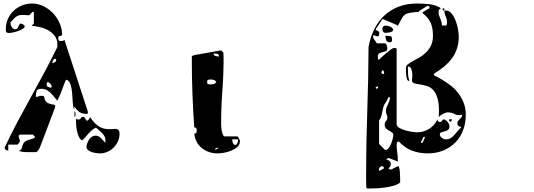

<svg xmlns="http://www.w3.org/2000/svg" viewBox="-20 -847 3040 1094"><path d="M480 -198Q465 -198 454 -200Q443 -202 435 -207Q427 -212 419.5 -220Q412 -228 403 -240V-220Q396 -238 394.5 -264Q393 -290 391 -316Q389 -342 382.5 -363.5Q376 -385 360 -393L353 -387Q351 -382 345.5 -367.5Q340 -353 334 -336.5Q328 -320 322 -306Q316 -292 313 -287Q313 -285 310.5 -280Q308 -275 307 -273Q297 -284 287.5 -296Q278 -308 267.5 -318Q257 -328 245 -334.5Q233 -341 217 -341Q192 -341 188 -328Q184 -315 184 -295Q194 -295 200.5 -298Q207 -301 217 -301Q230 -301 231.5 -295.5Q233 -290 234.5 -282.5Q236 -275 243 -267Q250 -259 273 -253Q283 -251 289 -250Q295 -249 295 -240Q295 -237 293 -233L220 -40Q214 -24 207.5 -7.5Q201 9 187 20H157Q136 20 121.5 19.5Q107 19 87 13Q101 7 103.5 -1.5Q106 -10 108.5 -19Q111 -28 119 -37Q127 -46 153 -53Q159 -55 168 -57.5Q177 -60 180 -67L167 -80H93Q91 -79 90 -78Q87 -76 87 -73Q86 -73 86 -70Q86 -68 87 -67Q87 -65 90 -56.5Q93 -48 93 -47Q94 -46 94 -43Q94 -40 93 -40Q91 -36 86 -29.5Q81 -23 80 -23H27V11Q20 11 13 6.5Q6 2 7 -7Q41 -80 79 -151.5Q117 -223 156 -293.5Q195 -364 233.5 -435.5Q272 -507 307 -580V-593Q307 -622 292.5 -641.5Q278 -661 256.5 -673.5Q235 -686 209 -692Q183 -698 160 -700L173 -713V-778Q171 -778 170 -779Q169 -779 168 -780H167Q164 -778 156.5 -770.5Q149 -763 147 -760Q124 -762 109.5 -762Q95 -762 84.5 -758.5Q74 -755 64 -745.5Q54 -736 40 -720V-713Q40 -704 47.5 -692Q55 -680 67 -680Q75 -680 78.5 -684.5Q82 -689 84.5 -695Q87 -701 90 -706.5Q93 -712 100 -713Q101 -713 106 -710.5Q111 -708 113 -707Q114 -706 117 -703.5Q120 -701 120 -700Q121 -699 121 -696Q121 -690 110 -683Q99 -676 85 -671Q71 -666 56 -662.5Q41 -659 34 -659Q21 -659 17 -662.5Q13 -666 13 -679Q13 -712 25 -739Q37 -766 57.5 -785.5Q78 -805 105.5 -816Q133 -827 163 -827Q196 -827 227 -812Q258 -797 281.5 -772.5Q305 -748 319.5 -715.5Q334 -683 334 -649Q334 -645 330.5 -644Q327 -643 323 -642.5Q319 -642 315.5 -640Q312 -638 312 -631Q312 -623 314.5 -618Q317 -613 326 -613Q333 -613 337 -614Q341 -615 347 -620L480 -213ZM300 -507Q299 -511 293 -513Q279 -505 279 -493Q279 -489 280 -487Q285 -488 292.5 -492.5Q300 -497 300 -503ZM274 -353Q274 -363 268.5 -368.5Q263 -374 253 -380Q248 -378 247 -374Q246 -370 246 -366Q246 -356 252.5 -352.5Q259 -349 273 -347Q274 -349 274 -353ZM407 -180Q405 -178 404.5 -184Q404 -190 404 -196.5Q404 -203 404.5 -208.5Q405 -214 407 -213Q410 -210 410 -197Q410 -184 407 -180ZM473 -160Q476 -158 479.5 -160.5Q483 -163 486 -166.5Q489 -170 491 -174Q493 -178 493 -180Q508 -158 522.5 -143.5Q537 -129 554 -121Q571 -113 592 -111.5Q613 -110 640 -113Q654 -109 657.5 -103.5Q661 -98 661 -84Q661 -62 652 -42Q643 -22 627.5 -6.5Q612 9 592 18Q572 27 550 27Q543 27 530 25.5Q517 24 504.5 20Q492 16 482.5 8.5Q473 1 473 -10Q473 -19 477 -30.5Q481 -42 487.5 -51.5Q494 -61 503 -67.5Q512 -74 523 -74Q542 -74 555 -60.5Q568 -47 580 -33L581 -47Q581 -59 576 -69Q571 -79 563 -87.5Q555 -96 545.5 -103.5Q536 -111 527 -120Q512 -113 502 -104Q492 -95 483.5 -85.5Q475 -76 467 -66Q459 -56 447 -47Q436 -54 429.5 -67.5Q423 -81 419.5 -97Q416 -113 414.5 -129Q413 -145 413 -157V-173Q415 -168 419 -167Q423 -166 427 -166Q437 -166 440.5 -173.5Q444 -181 454 -181L460 -180Z M1347 -43Q1347 -23 1332.5 -10Q1318 3 1297.5 11.5Q1277 20 1255.5 23.5Q1234 27 1220 27Q1169 27 1131 -2.5Q1093 -32 1087 -87Q1097 -85 1099 -91.5Q1101 -98 1101 -103Q1101 -109 1099 -115.5Q1097 -122 1087 -120Q1080 -216 1076.5 -310.5Q1073 -405 1073 -501V-527L1087 -533L1240 -560L1253 -547L1254 -515Q1254 -421 1247 -329Q1240 -237 1240 -141Q1240 -138 1240.5 -126.5Q1241 -115 1243.5 -102.5Q1246 -90 1250 -80Q1254 -70 1260 -70H1333Q1334 -70 1336.5 -66Q1339 -62 1340 -60Q1341 -58 1343.5 -53Q1346 -48 1347 -47ZM1228 -525Q1228 -538 1218 -540Q1208 -542 1197 -542Q1197 -531 1208.5 -528Q1220 -525 1228 -525ZM1213 -380Q1207 -389 1198 -391.5Q1189 -394 1180 -394Q1171 -394 1165.5 -392Q1160 -390 1160 -380Q1160 -370 1165.5 -368Q1171 -366 1180 -366Q1189 -366 1198 -368.5Q1207 -371 1213 -380ZM1303 -53Q1303 -44 1306.5 -34Q1310 -24 1320 -20Q1330 -24 1333.5 -34Q1337 -44 1337 -53ZM1220 0Q1221 -1 1221 -3Q1221 -6 1220 -7Q1218 -6 1213 -3.5Q1208 -1 1207 0Q1206 1 1206 3Q1206 6 1207 7Z M2520 -787Q2540 -787 2554 -769Q2568 -751 2577 -727Q2586 -703 2590 -678Q2594 -653 2594 -640Q2594 -602 2584 -571Q2574 -540 2555 -514.5Q2536 -489 2510 -467.5Q2484 -446 2453 -427Q2452 -424 2452 -420Q2452 -418 2465.5 -411.5Q2479 -405 2499 -393Q2519 -381 2543 -363.5Q2567 -346 2587 -321.5Q2607 -297 2620.5 -265Q2634 -233 2634 -193Q2634 -145 2618.5 -104.5Q2603 -64 2574.5 -35Q2546 -6 2506 10.5Q2466 27 2417 27Q2369 27 2328 11.5Q2287 -4 2253 -40H2250Q2242 -40 2241 -33.5Q2240 -27 2240 -21Q2240 1 2243.5 22.5Q2247 44 2247 67V73L2193 53L2180 60Q2189 63 2198 69.5Q2207 76 2207 87Q2207 95 2204 100.5Q2201 106 2193 113L2207 120L2247 100Q2251 98 2254 107Q2257 116 2258 129Q2259 142 2259.5 155Q2260 168 2260 173V193Q2245 205 2222 211.5Q2199 218 2173.5 221.5Q2148 225 2124.5 226Q2101 227 2086 227Q2082 227 2075 227Q2068 227 2067 220L2066 167Q2066 -22 2072.5 -207Q2079 -392 2080 -580Q2090 -635 2112.5 -680.5Q2135 -726 2170 -758.5Q2205 -791 2251.5 -809Q2298 -827 2356 -827Q2391 -827 2427 -823Q2463 -819 2493 -800Q2483 -796 2481 -790.5Q2479 -785 2479 -777Q2479 -767 2482 -758.5Q2485 -750 2488.5 -741.5Q2492 -733 2495 -723.5Q2498 -714 2498 -702Q2514 -702 2520.5 -701.5Q2527 -701 2527 -720Q2527 -738 2519.5 -753.5Q2512 -769 2512 -787ZM2607 -125Q2586 -125 2586 -144Q2586 -152 2590 -157.5Q2594 -163 2599.5 -168Q2605 -173 2609 -178.5Q2613 -184 2613 -193Q2596 -190 2588.5 -191Q2581 -192 2575.5 -195Q2570 -198 2561.5 -201.5Q2553 -205 2533 -207Q2527 -207 2519.5 -204.5Q2512 -202 2504 -198Q2496 -194 2489.5 -189Q2483 -184 2480 -180Q2484 -241 2475.5 -276.5Q2467 -312 2451 -331Q2435 -350 2415.5 -356Q2396 -362 2377.5 -365Q2359 -368 2345 -371Q2331 -374 2327 -387Q2327 -390 2328.5 -403Q2330 -416 2329 -430.5Q2328 -445 2322.5 -456.5Q2317 -468 2304 -468Q2304 -453 2305 -428.5Q2306 -404 2313 -387Q2312 -386 2310 -386Q2303 -386 2299.5 -395.5Q2296 -405 2294.5 -417.5Q2293 -430 2293 -442.5Q2293 -455 2293 -461Q2293 -472 2304.5 -481Q2316 -490 2333 -499Q2350 -508 2370 -519.5Q2390 -531 2407 -547.5Q2424 -564 2435.5 -587Q2447 -610 2447 -643Q2447 -687 2434.5 -716Q2422 -745 2387 -773Q2388 -777 2393 -780L2427 -800V-807Q2424 -812 2420 -813Q2419 -814 2417 -814Q2414 -814 2413 -813Q2412 -812 2407 -808.5Q2402 -805 2395 -801Q2388 -797 2382 -793Q2376 -789 2373 -787Q2368 -784 2367 -780Q2334 -777 2316 -774Q2298 -771 2287.5 -763.5Q2277 -756 2269 -741.5Q2261 -727 2247 -700Q2245 -703 2232.5 -708.5Q2220 -714 2205.5 -720Q2191 -726 2177.5 -731.5Q2164 -737 2160 -740Q2148 -723 2140 -709.5Q2132 -696 2120 -680Q2123 -675 2126.5 -673.5Q2130 -672 2133.5 -670.5Q2137 -669 2139 -666Q2141 -663 2141 -657Q2141 -652 2139.5 -646Q2138 -640 2130 -640H2127L2107 -647Q2106 -644 2106 -640Q2106 -629 2114 -619.5Q2122 -610 2127 -600H2173Q2180 -600 2183.5 -589Q2187 -578 2187 -573Q2187 -559 2178.5 -555.5Q2170 -552 2160 -550Q2150 -548 2141.5 -543Q2133 -538 2133 -523Q2133 -519 2133.5 -513.5Q2134 -508 2140 -507Q2144 -511 2155.5 -522Q2167 -533 2180.5 -544.5Q2194 -556 2207 -565Q2220 -574 2226 -574Q2229 -574 2234.5 -573Q2240 -572 2240 -567V-140Q2240 -127 2256 -118Q2272 -109 2292 -103.5Q2312 -98 2331 -95.5Q2350 -93 2356 -93Q2394 -93 2425.5 -113Q2457 -133 2473 -167Q2473 -158 2477 -155Q2481 -152 2486 -152H2491Q2492 -152 2493 -153Q2495 -154 2500 -160.5Q2505 -167 2507 -167Q2513 -167 2519 -163Q2525 -159 2530 -153Q2535 -147 2538 -140Q2541 -133 2541 -127Q2541 -112 2532.5 -106.5Q2524 -101 2513.5 -98.5Q2503 -96 2494.5 -93Q2486 -90 2486 -81Q2486 -70 2497.5 -61.5Q2509 -53 2520 -53Q2536 -53 2547.5 -60Q2559 -67 2568.5 -77.5Q2578 -88 2587 -99.5Q2596 -111 2607 -120ZM2507 -787Q2502 -787 2502 -793.5Q2502 -800 2507 -800Q2512 -800 2512 -793.5Q2512 -787 2507 -787ZM2176 -660Q2166 -660 2162.5 -667.5Q2159 -675 2159 -683Q2159 -701 2177 -701Q2182 -701 2189.5 -699.5Q2197 -698 2203.5 -695Q2210 -692 2215 -687.5Q2220 -683 2220 -677Q2220 -671 2214 -667.5Q2208 -664 2201 -662.5Q2194 -661 2187.5 -660.5Q2181 -660 2180 -660ZM2214 -623Q2214 -615 2211.5 -610.5Q2209 -606 2200 -606Q2185 -606 2180.5 -619Q2176 -632 2176 -643Q2192 -643 2203 -641.5Q2214 -640 2214 -623ZM2169 -425Q2169 -430 2167.5 -437.5Q2166 -445 2160 -447Q2158 -446 2155.5 -440.5Q2153 -435 2153 -433Q2153 -428 2159.5 -426.5Q2166 -425 2169 -425ZM2127 -340Q2135 -345 2135 -355Q2125 -355 2120 -347ZM2177 7Q2187 7 2195 -4Q2203 -15 2209 -29.5Q2215 -44 2218 -58Q2221 -72 2221 -78Q2221 -87 2213.5 -92.5Q2206 -98 2196.5 -103Q2187 -108 2179.5 -115Q2172 -122 2172 -136Q2172 -150 2179.5 -157.5Q2187 -165 2187 -177Q2187 -187 2183 -194.5Q2179 -202 2179 -215Q2179 -225 2182.5 -234.5Q2186 -244 2190.5 -253Q2195 -262 2198.5 -271.5Q2202 -281 2202 -293H2193Q2192 -290 2187 -279.5Q2182 -269 2180 -267Q2169 -252 2165 -239Q2161 -226 2159 -213.5Q2157 -201 2153.5 -188Q2150 -175 2140 -160V-27L2173 7ZM2555 -167Q2555 -158 2547 -153Q2538 -157 2538 -167ZM2393 -67Q2391 -61 2388 -56Q2386 -51 2383.5 -47Q2381 -43 2380 -40Q2379 -38 2379 -33H2387L2392 -43Q2394 -48 2396 -52.5Q2398 -57 2400 -60Q2401 -62 2401 -67ZM2167 110Q2167 100 2157 100Q2149 100 2144 106.5Q2139 113 2139 120Q2139 124 2140 127L2167 113Z"/></svg>

Font: Genkaimincho
Style: Regular
Weight: 800
Designer: Dr. Ken Lunde (project architect, glyph set definition & overall production); Masataka HATTORI \u670D \u90E8 \u6B63 \u8C
Foundry: Adobe Systems Incorporated
Version: Version 1.00